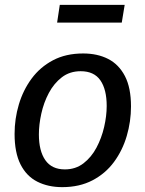

<svg xmlns="http://www.w3.org/2000/svg" viewBox="-20 -760 598 790"><path d="M236 10Q178 10 133.5 -12.5Q89 -35 64.5 -83.5Q40 -132 40 -209Q40 -271 57.5 -330Q75 -389 110 -436.5Q145 -484 198 -512Q251 -540 322 -540Q381 -540 425 -517.5Q469 -495 494 -447Q519 -399 519 -322Q519 -260 501.5 -200.5Q484 -141 449 -93.5Q414 -46 360.5 -18Q307 10 236 10ZM247 -63Q291 -63 323.5 -88Q356 -113 377 -152.5Q398 -192 408.5 -237.5Q419 -283 419 -324Q419 -392 393 -429.5Q367 -467 312 -467Q267 -467 234.5 -442Q202 -417 181 -377.5Q160 -338 150 -292.5Q140 -247 140 -207Q140 -139 166.5 -101Q193 -63 247 -63ZM215 -667 226 -740H493L481 -667Z"/></svg>

Font: Bitter Thin Medium
Style: Italic
Weight: 500
Italic angle: -9°
Version: Version 3.021